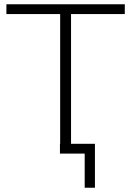

<svg xmlns="http://www.w3.org/2000/svg" viewBox="-20 -720 615 900"><path d="M262 0V-670L277 -654H10V-700H565V-654H298L313 -670V0ZM377 160V-16L392 0H261V-46H425V160Z"/></svg>

Font: MOST Montserrat Light
Style: Regular
Weight: 300
Designer: Julieta Ulanovsky
Foundry: Julieta Ulanovsky
Version: Version 8.000;March 11, 2024;FontCreator 15.0.0.2926 64-bit